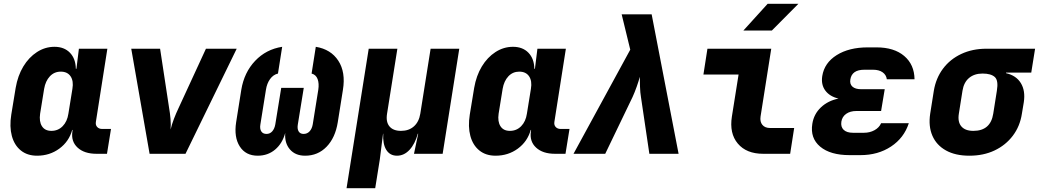

<svg xmlns="http://www.w3.org/2000/svg" viewBox="-20 -805 5440 1005"><path d="M174 10Q123 10 89 -17.5Q55 -45 42 -93.5Q29 -142 39 -205L62 -345Q73 -409 102 -457Q131 -505 173.5 -532.5Q216 -560 265 -560Q316 -560 346 -529Q376 -498 377 -445H380L393 -550H542L482 -168Q479 -151 488.5 -140.5Q498 -130 515 -130H561L540 0H485Q421 0 386 -32.5Q351 -65 359 -117L360 -125H358Q341 -64 290.5 -27Q240 10 174 10ZM249 -120Q284 -120 308 -144.5Q332 -169 338 -210L359 -340Q366 -381 349.5 -405.5Q333 -430 298 -430Q264 -430 241 -405.5Q218 -381 211 -340L190 -210Q184 -169 199.5 -144.5Q215 -120 249 -120Z M763 0 667 -550H818L865 -241Q870 -213 872.5 -183Q875 -153 873 -127Q879 -153 890.5 -183Q902 -213 915 -240L1058 -550H1219L951 0Z M1329 10Q1266 10 1235 -38.5Q1204 -87 1216 -165L1243 -335Q1258 -426 1315.5 -486.5Q1373 -547 1457 -560L1435 -420Q1410 -414 1393.5 -391Q1377 -368 1372 -335L1343 -154Q1339 -131 1347.5 -117.5Q1356 -104 1375 -104Q1393 -104 1405 -117.5Q1417 -131 1421 -154L1452 -345H1570L1539 -154Q1535 -131 1543 -117.5Q1551 -104 1569 -104Q1588 -104 1600.5 -117.5Q1613 -131 1617 -154L1646 -335Q1651 -368 1642.5 -391Q1634 -414 1611 -420L1633 -560Q1712 -547 1751 -487Q1790 -427 1775 -335L1748 -165Q1735 -84 1689.5 -37Q1644 10 1577 10Q1526 10 1497.5 -23Q1469 -56 1473 -109Q1458 -54 1420 -22Q1382 10 1329 10Z M1794 180 1910 -550H2060L2006 -210Q1999 -167 2018.5 -143.5Q2038 -120 2079 -120Q2120 -120 2146.5 -143.5Q2173 -167 2180 -210L2234 -550H2384L2297 0H2147L2169 -105H2167Q2152 -51 2123.5 -20.5Q2095 10 2058 10Q2021 10 2002 -20.5Q1983 -51 1986 -105H1985L1968 30L1944 180Z M2574 10Q2523 10 2489 -17.5Q2455 -45 2442 -93.5Q2429 -142 2439 -205L2462 -345Q2473 -409 2502 -457Q2531 -505 2573.5 -532.5Q2616 -560 2665 -560Q2716 -560 2746 -529Q2776 -498 2777 -445H2780L2793 -550H2942L2882 -168Q2879 -151 2888.5 -140.5Q2898 -130 2915 -130H2961L2940 0H2885Q2821 0 2786 -32.5Q2751 -65 2759 -117L2760 -125H2758Q2741 -64 2690.5 -27Q2640 10 2574 10ZM2649 -120Q2684 -120 2708 -144.5Q2732 -169 2738 -210L2759 -340Q2766 -381 2749.5 -405.5Q2733 -430 2698 -430Q2664 -430 2641 -405.5Q2618 -381 2611 -340L2590 -210Q2584 -169 2599.5 -144.5Q2615 -120 2649 -120Z M2982 0 3279 -545 3234 -730H3391L3532 0H3379L3335 -297Q3331 -320 3330 -351.5Q3329 -383 3329 -403Q3324 -383 3313 -352Q3302 -321 3291 -297L3148 0Z M3975 0Q3887 0 3842 -53.5Q3797 -107 3811 -195L3846 -415H3662L3683 -550H4017L3961 -195Q3957 -168 3970.5 -151.5Q3984 -135 4011 -135H4137L4116 0ZM3871 -645 3998 -785H4159L4020 -645Z M4484 7H4427Q4326 7 4273 -37.5Q4220 -82 4232 -157Q4240 -208 4277 -243Q4314 -278 4369 -289Q4323 -300 4300 -331Q4277 -362 4284 -407Q4295 -476 4359.5 -516.5Q4424 -557 4522 -557H4568Q4660 -557 4713 -512Q4766 -467 4767 -390H4622Q4619 -413 4600 -426.5Q4581 -440 4550 -440H4504Q4439 -440 4431 -389Q4427 -365 4442 -351.5Q4457 -338 4488 -338H4611L4592 -224H4463Q4430 -224 4409 -209Q4388 -194 4384 -168Q4380 -141 4396 -125.5Q4412 -110 4445 -110H4502Q4533 -110 4557.5 -123.5Q4582 -137 4592 -160H4737Q4712 -83 4644 -38Q4576 7 4484 7Z M5054 10Q4981 10 4931.5 -17.5Q4882 -45 4860.5 -94.5Q4839 -144 4849 -210L4868 -330Q4879 -396 4916 -445.5Q4953 -495 5011.5 -522.5Q5070 -550 5143 -550H5398L5378 -425H5246V-422Q5299 -410 5323.5 -370Q5348 -330 5339 -270L5329 -210Q5319 -144 5281.5 -94.5Q5244 -45 5186 -17.5Q5128 10 5054 10ZM5075 -120Q5165 -120 5179 -210L5198 -330Q5207 -384 5187 -402Q5167 -420 5123 -420Q5080 -420 5052.5 -397Q5025 -374 5018 -330L4999 -210Q4992 -167 5012 -143.5Q5032 -120 5075 -120Z"/></svg>

Font: JetBrains Mono ExtraBold
Style: Italic
Weight: 800
Italic angle: -9°
Monospace: yes
Designer: Philipp Nurullin, Konstantin Bulenkov
Foundry: JetBrains
Version: Version 2.305; ttfautohint (v1.8.4.7-5d5b)